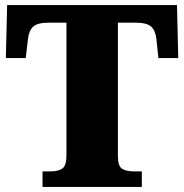

<svg xmlns="http://www.w3.org/2000/svg" viewBox="-20 -734 722 754"><path d="M147 0V-61H179Q208 -61 224.5 -72Q241 -83 241 -125V-645H173Q128 -645 111 -630Q94 -615 90 -582L81 -506H3L8 -714H675L680 -506H602L594 -582Q590 -615 573 -630Q556 -645 511 -645H443V-121Q443 -81 460 -71Q477 -61 505 -61H537V0Z"/></svg>

Font: Noto Serif Myanmar Black
Style: Regular
Weight: 900
Designer: Ben Mitchell and the Monotype Design Team
Foundry: Monotype Imaging Inc.
Version: Version 2.106; ttfautohint (v1.8.4.7-5d5b)